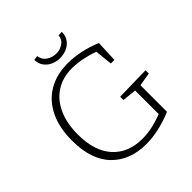

<svg xmlns="http://www.w3.org/2000/svg" viewBox="-228 -1034 1206 1206"><g transform="rotate(-45 374.5 -431.0)"><path d="M385 7Q241 7 155.5 -81Q70 -169 70 -339Q70 -454 110 -535.5Q150 -617 223 -659.5Q296 -702 396 -702Q447 -702 505.5 -690Q564 -678 623 -653L617 -509H585L573 -626Q529 -642 481 -651.5Q433 -661 391 -661Q309 -661 249 -622.5Q189 -584 156 -512Q123 -440 123 -340Q123 -192 195 -113Q267 -34 391 -34Q476 -34 573 -72V-281L479 -291V-320L709 -325V-296L620 -281V-45Q557 -19 498 -6Q439 7 385 7ZM385 -758Q354 -758 326 -770Q298 -782 280 -806Q262 -830 261 -865L291 -869Q296 -832 325 -813.5Q354 -795 387 -795Q420 -795 447.5 -813Q475 -831 478 -866L508 -868Q508 -832 490.5 -807.5Q473 -783 444.5 -770.5Q416 -758 385 -758Z"/></g></svg>

Font: Bitter Light
Style: Regular
Weight: 300
Designer: Sol Matas, and Bitter project Authors
Foundry: Sol Matas
Version: Version 2.001